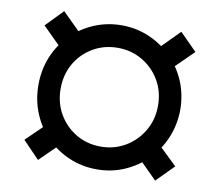

<svg xmlns="http://www.w3.org/2000/svg" viewBox="-72 -704 918 804"><g transform="rotate(10 386.5 -302.5)"><path d="M386.7 9.8Q324.7 9.8 269.8 -13.4Q214.8 -36.6 173.3 -78.4Q131.8 -120.1 108.6 -176Q85.4 -231.9 85.4 -296.9Q85.4 -361.8 108.6 -417.5Q131.8 -473.1 173.3 -514.6Q214.8 -556.2 269.8 -579.3Q324.7 -602.5 386.7 -602.5Q448.2 -602.5 502.7 -579.3Q557.1 -556.2 598.9 -514.6Q640.6 -473.1 664.3 -417.5Q688 -361.8 688.5 -296.9Q688 -231.9 664.3 -176Q640.6 -120.1 598.9 -78.4Q557.1 -36.6 502.7 -13.4Q448.2 9.8 386.7 9.8ZM386.7 -86.9Q443.8 -86.9 491 -114.7Q538.1 -142.6 565.9 -190.2Q593.8 -237.8 593.8 -296.9Q593.8 -356.9 565.9 -404.3Q538.1 -451.7 491 -479.2Q443.8 -506.8 386.7 -506.8Q328.6 -506.8 281.5 -479.2Q234.4 -451.7 207 -404.3Q179.7 -356.9 179.7 -296.9Q179.7 -237.8 207 -190.2Q234.4 -142.6 281.5 -114.7Q328.6 -86.9 386.7 -86.9ZM606.4 -445.3 535.6 -517.6 636.2 -619.1 709 -545.9ZM636.2 13.7 535.6 -86.9 606.4 -158.2 709 -59.6ZM138.2 13.7 67.4 -59.6 168.9 -158.2 240.7 -86.9ZM168.9 -445.3 67.4 -545.9 138.2 -619.1 240.7 -517.6Z"/></g></svg>

Font: Inter 17pt ExtraBold
Style: Regular
Weight: 800
Version: Version 4.001;git-66647c0bb